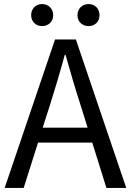

<svg xmlns="http://www.w3.org/2000/svg" viewBox="-20 -929 647 949"><path d="M227 -410C253 -493 277 -572 300 -658H304C328 -573 351 -493 378 -410L413 -298H191ZM3 0H97L168 -224H436L506 0H604L355 -734H252ZM188 -800C219 -800 243 -822 243 -854C243 -886 219 -909 188 -909C157 -909 134 -886 134 -854C134 -822 157 -800 188 -800ZM418 -800C449 -800 472 -822 472 -854C472 -886 449 -909 418 -909C386 -909 363 -886 363 -854C363 -822 386 -800 418 -800Z"/></svg>

Font: Source Han Sans HK
Style: Regular
Weight: 400
Designer: Ryoko NISHIZUKA 西塚涼子 (kana, bopomofo & ideographs); Paul D. Hunt (Latin, Greek & Cyrillic); Sandoll Communications 산돌커뮤니
Foundry: Adobe
Version: Version 2.000;hotconv 1.0.107;makeotfexe 2.5.65593